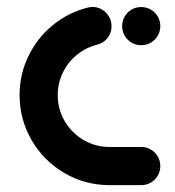

<svg xmlns="http://www.w3.org/2000/svg" viewBox="-20 -539 510 559"><path d="M37 -262.2Q37 -322.6 62.8 -375.7Q88.5 -428.9 133.9 -465.9Q179.3 -503 235.9 -517Q253 -521.5 268.9 -515.2Q284.8 -508.9 294.8 -494.6Q304.8 -480.4 304.8 -463Q304.8 -443.3 293 -428.3Q281.1 -413.3 262.6 -408.9Q230 -400.7 203.9 -379.4Q177.8 -358.1 163 -327.6Q148.1 -297 148.1 -262.2Q148.1 -221.1 168.3 -186.5Q188.5 -151.9 223.1 -131.5Q257.8 -111.1 298.9 -111.1H391.1Q406.3 -111.1 419.1 -103.7Q431.9 -96.3 439.3 -83.5Q446.7 -70.7 446.7 -55.6Q446.7 -40.4 439.3 -27.6Q431.9 -14.8 419.1 -7.4Q406.3 0 391.1 0H298.9Q227.8 0 167.6 -35.2Q107.4 -70.4 72.2 -130.7Q37 -191.1 37 -262.2ZM335.6 -463Q335.6 -478.1 343 -490.9Q350.4 -503.7 363.1 -511.1Q375.9 -518.5 391.1 -518.5Q406.3 -518.5 419.1 -511.1Q431.9 -503.7 439.3 -490.9Q446.7 -478.1 446.7 -463Q446.7 -447.8 439.3 -435Q431.9 -422.2 419.1 -414.8Q406.3 -407.4 391.1 -407.4Q375.9 -407.4 363.1 -414.8Q350.4 -422.2 343 -435Q335.6 -447.8 335.6 -463Z"/></svg>

Font: 26F Galaxy Sans
Style: Regular
Weight: 400
Designer: C₂₉H₂₅N₃O₅
Version: Version 1.100;FEAKit 1.0